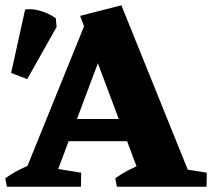

<svg xmlns="http://www.w3.org/2000/svg" viewBox="-40 -706 802 726"><path d="M32 0 293 -644 389 -624 155 0ZM505 0 263 -646 419 -686 696 0ZM184 -172V-256H506V-172ZM-14 0 -20 -32Q2 -48 27 -61Q52 -74 79 -85L80 0ZM126 0 129 -75 267 -53 266 0ZM402 0 396 -32Q418 -48 443 -61Q468 -74 495 -85L517 0ZM601 0 604 -75 742 -53 741 0ZM63 -407 2 -430 55 -670Q76 -673 98 -668.5Q120 -664 139.5 -655Q159 -646 171 -637L174 -604Z"/></svg>

Font: Eczar
Style: Bold
Weight: 700
Designer: Vaibhav Singh
Foundry: Rosetta Type Foundry
Version: Version 2.000